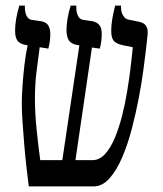

<svg xmlns="http://www.w3.org/2000/svg" viewBox="-20 -667 582 687"><path d="M83 0Q79 -31 74.5 -70.5Q70 -110 66.5 -152.5Q63 -195 60.5 -232.5Q58 -270 58 -297Q58 -323 60.5 -359.5Q63 -396 67.5 -435Q72 -474 79 -505L72 -506Q51 -510 42.5 -521.5Q34 -533 34 -558Q34 -595 49 -647H69V-641Q69 -623 75 -610.5Q81 -598 93 -596L127 -591Q146 -588 153 -575.5Q160 -563 160 -545Q160 -532 158 -518Q156 -504 153 -493L122 -498Q116 -455 110.5 -409.5Q105 -364 105 -315Q105 -263 111 -203.5Q117 -144 124 -94H203L264 -505L256 -506Q234 -510 226 -523Q218 -536 218 -560Q218 -577 221.5 -599.5Q225 -622 233 -647H253V-641Q253 -623 259 -610.5Q265 -598 277 -596L311 -591Q326 -588 335 -578Q344 -568 344 -545Q344 -518 337 -493L309 -497L250 -94H311Q336 -94 356 -116Q376 -138 391 -174Q406 -210 417 -253.5Q428 -297 435 -340Q442 -383 446.5 -419Q451 -455 453 -476L455 -498L416 -506Q392 -512 385 -523.5Q378 -535 378 -557Q378 -574 381 -594.5Q384 -615 392 -647H413V-641Q413 -624 420.5 -611.5Q428 -599 439 -597L478 -589Q513 -582 508 -542L502 -487Q499 -462 493 -416.5Q487 -371 476.5 -316Q466 -261 451.5 -205.5Q437 -150 417 -103.5Q397 -57 371.5 -28.5Q346 0 315 0Z"/></svg>

Font: Noto Serif Hebrew ExtraCondensed Medium
Style: Regular
Weight: 500
Width: 2
Designer: Monotype Design Team
Foundry: Monotype Imaging Inc.
Version: Version 2.004; ttfautohint (v1.8.4.7-5d5b)